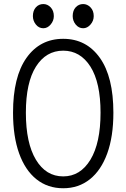

<svg xmlns="http://www.w3.org/2000/svg" viewBox="-20 -938 640 972"><path d="M300 15Q221.5 15 164.5 -30.5Q107.5 -76 76.8 -161.5Q46 -247 46 -367.5Q46 -549 114.2 -645.2Q182.5 -741.5 300 -741.5Q417 -741.5 485.5 -645.2Q554 -549 554 -367.5Q554 -247 523 -161.5Q492 -76 435 -30.5Q378 15 300 15ZM300 -45Q386.5 -45 437.8 -129.5Q489 -214 489 -367.5Q489 -520 437.8 -600.8Q386.5 -681.5 300 -681.5Q213 -681.5 162 -600.8Q111 -520 111 -367.5Q111 -214 161.8 -129.5Q212.5 -45 300 -45ZM199.5 -795Q176.5 -795 161.5 -814Q146.5 -833 146.5 -856.5Q146.5 -884 161.5 -900.8Q176.5 -917.5 199.5 -917.5Q220.5 -917.5 236.5 -900.8Q252.5 -884 252.5 -856.5Q252.5 -833 236.5 -814Q220.5 -795 199.5 -795ZM401 -795Q378.5 -795 363.2 -813.8Q348 -832.5 348 -856.5Q348 -884.5 363.2 -901Q378.5 -917.5 401 -917.5Q422 -917.5 438.2 -900.8Q454.5 -884 454.5 -856.5Q454.5 -832.5 438.2 -813.8Q422 -795 401 -795Z"/></svg>

Font: Spline Sans Mono Light
Style: Regular
Weight: 300
Monospace: yes
Version: Version 1.004